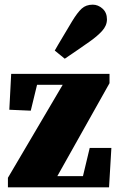

<svg xmlns="http://www.w3.org/2000/svg" viewBox="-20 -804 508 824"><path d="M14 0V-41L249 -440H139L112 -329L20 -333L28 -487H450V-447L226 -48H336L365 -169H458L448 0ZM215 -587Q222 -599 230 -613Q238 -627 252 -650Q266 -673 289 -712Q312 -750 330.5 -767Q349 -784 378 -784Q401 -784 420 -767Q439 -750 439 -721Q439 -694 418 -671Q397 -648 364 -625Q331 -602 311.5 -588.5Q292 -575 280 -567Q268 -559 258 -552Z"/></svg>

Font: Source Serif Pro Black
Style: Regular
Weight: 900
Designer: Frank Grießhammer
Foundry: Adobe Systems Incorporated
Version: Version 3.001;hotconv 1.0.111;makeotfexe 2.5.65597